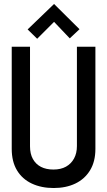

<svg xmlns="http://www.w3.org/2000/svg" viewBox="-20 -935 540 966"><path d="M380 -788 252 -915 119 -787 167 -740 252 -825 331 -742ZM460 -186V-700H367V-200Q367 -164 352.5 -137.5Q338 -111 312 -96.5Q286 -82 249 -82Q212 -82 186 -95.5Q160 -109 145.5 -135Q131 -161 131 -199V-700H39V-186Q39 -122 65.5 -78Q92 -34 140 -11.5Q188 11 250 11Q312 11 359 -11.5Q406 -34 433 -78Q460 -122 460 -186Z"/></svg>

Font: Advent Pro SemiBold
Style: Regular
Weight: 600
Designer: VivaRado, Andreas Kalpakidis
Foundry: VivaRado, Andreas Kalpakidis
Version: Version 3.000